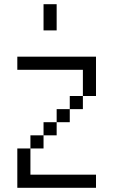

<svg xmlns="http://www.w3.org/2000/svg" viewBox="-20 -895 540 915"><path d="M437.5 0V-62.5H125Q125 -62.5 125 -187.5H62.5V0ZM125 -187.5H187.5V-250H125ZM187.5 -250H250V-312.5H187.5ZM250 -312.5H312.5V-375H250ZM312.5 -375H375V-437.5H312.5ZM375 -437.5H437.5V-625H62.5V-562.5H375Q375 -562.5 375 -437.5ZM187.5 -875Q187.5 -875 187.5 -750H250Q250 -750 250 -875Z"/></svg>

Font: BFUnifontExMono
Style: Regular
Weight: 500
Version: Version 15.0.06